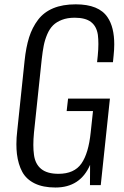

<svg xmlns="http://www.w3.org/2000/svg" viewBox="-20 -838 560 869"><path d="M231 10.7Q174.8 10.7 137 -7.8Q99.1 -26.4 80.8 -60.1Q62.5 -93.8 56.6 -141.1Q54.2 -162.1 54.2 -185.5Q54.2 -214.4 58.1 -246.6L91.3 -563Q97.7 -624.5 111.8 -669.2Q126 -713.9 152.3 -748.5Q178.7 -783.2 221.2 -800.8Q263.7 -818.4 322.8 -818.4Q427.7 -818.4 466.8 -759.8Q497.1 -715.3 497.1 -637.2Q497.1 -612.8 494.1 -585.4L491.2 -556.6H419.4L422.4 -585.4Q425.3 -614.7 425.3 -638.7Q425.3 -662.1 422.9 -680.7Q417 -719.2 391.8 -738.5Q366.7 -757.8 317.9 -757.8Q285.2 -757.8 260.5 -748.3Q235.8 -738.8 220.2 -723.4Q204.6 -708 193.8 -682.9Q183.1 -657.7 178 -631.8Q172.9 -606 168.9 -570.3L133.8 -237.8Q130.9 -207.5 130.9 -182.1Q130.9 -157.7 133.8 -137.2Q139.2 -95.7 166.3 -73.5Q193.4 -51.3 244.6 -51.3Q315.9 -51.3 348.4 -97.7Q380.9 -144 390.6 -239.7L400.9 -335.4H281.7L288.1 -391.6H477.5L436 0H387.2L387.7 -91.8Q343.3 10.7 231 10.7Z"/></svg>

Font: Oswald
Style: Light
Weight: 300
Designer: Vernon Adams
Foundry: Vernon Adams
Version: 3.0; ttfautohint (v0.95.6-bc232) -l 8 -r 50 -G 200 -x 0 -w "